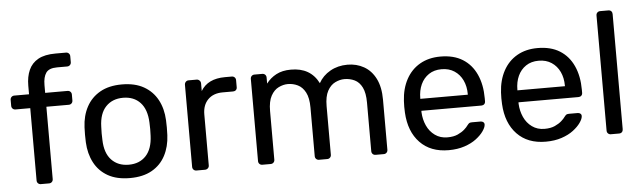

<svg xmlns="http://www.w3.org/2000/svg" viewBox="-48 -916 3676 1103"><g transform="rotate(-5 1790.5 -365.0)"><path d="M149 0Q139 0 132.5 -6.5Q126 -13 126 -23V-440H41Q31 -440 24.5 -446.5Q18 -453 18 -463V-497Q18 -507 24.5 -513.5Q31 -520 41 -520H126V-570Q126 -621 143 -659.5Q160 -698 197.5 -719Q235 -740 298 -740H358Q368 -740 374.5 -733.5Q381 -727 381 -717V-683Q381 -673 374.5 -666.5Q368 -660 358 -660H300Q253 -660 236 -635.5Q219 -611 219 -565V-520H348Q358 -520 364.5 -513.5Q371 -507 371 -497V-463Q371 -453 364.5 -446.5Q358 -440 348 -440H219V-23Q219 -13 212.5 -6.5Q206 0 196 0Z M662 10Q586 10 535 -19Q484 -48 457 -99.5Q430 -151 427 -217Q426 -234 426 -260.5Q426 -287 427 -303Q430 -370 457.5 -421Q485 -472 536 -501Q587 -530 662 -530Q737 -530 788 -501Q839 -472 866.5 -421Q894 -370 897 -303Q898 -287 898 -260.5Q898 -234 897 -217Q894 -151 867 -99.5Q840 -48 789 -19Q738 10 662 10ZM662 -67Q724 -67 761 -106.5Q798 -146 801 -222Q802 -237 802 -260Q802 -283 801 -298Q798 -374 761 -413.5Q724 -453 662 -453Q600 -453 562.5 -413.5Q525 -374 523 -298Q522 -283 522 -260Q522 -237 523 -222Q525 -146 562.5 -106.5Q600 -67 662 -67Z M1046 0Q1036 0 1029.5 -6.5Q1023 -13 1023 -23V-496Q1023 -506 1029.5 -513Q1036 -520 1046 -520H1092Q1102 -520 1109 -513Q1116 -506 1116 -496V-452Q1136 -486 1171 -503Q1206 -520 1256 -520H1295Q1305 -520 1311.5 -513.5Q1318 -507 1318 -497V-456Q1318 -446 1311.5 -440Q1305 -434 1295 -434H1235Q1181 -434 1150 -402.5Q1119 -371 1119 -317V-23Q1119 -13 1112 -6.5Q1105 0 1095 0Z M1426 0Q1416 0 1409.5 -6.5Q1403 -13 1403 -23V-497Q1403 -507 1409.5 -513.5Q1416 -520 1426 -520H1471Q1481 -520 1487.5 -513.5Q1494 -507 1494 -497V-462Q1517 -493 1552 -511.5Q1587 -530 1636 -530Q1749 -531 1796 -438Q1819 -480 1863 -505Q1907 -530 1963 -530Q2015 -530 2057.5 -506Q2100 -482 2124.5 -433.5Q2149 -385 2149 -312V-23Q2149 -13 2142.5 -6.5Q2136 0 2126 0H2079Q2069 0 2062.5 -6.5Q2056 -13 2056 -23V-303Q2056 -359 2040 -391Q2024 -423 1997 -436Q1970 -449 1938 -449Q1912 -449 1885 -436Q1858 -423 1840.5 -391Q1823 -359 1823 -303V-23Q1823 -13 1816.5 -6.5Q1810 0 1800 0H1753Q1743 0 1736.5 -6.5Q1730 -13 1730 -23V-303Q1730 -359 1713 -391Q1696 -423 1669 -436Q1642 -449 1612 -449Q1586 -449 1559 -436Q1532 -423 1514.5 -391Q1497 -359 1497 -304V-23Q1497 -13 1490.5 -6.5Q1484 0 1474 0Z M2500 10Q2396 10 2335 -53.5Q2274 -117 2268 -227Q2267 -240 2267 -260.5Q2267 -281 2268 -294Q2272 -365 2301 -418.5Q2330 -472 2380.5 -501Q2431 -530 2499 -530Q2575 -530 2626.5 -498Q2678 -466 2705 -407Q2732 -348 2732 -269V-252Q2732 -241 2725.5 -235Q2719 -229 2709 -229H2363Q2363 -228 2363 -225Q2363 -222 2363 -220Q2365 -179 2381 -143.5Q2397 -108 2427.5 -86Q2458 -64 2499 -64Q2535 -64 2559 -75Q2583 -86 2598 -99.5Q2613 -113 2618 -121Q2627 -133 2632 -135.5Q2637 -138 2648 -138H2697Q2706 -138 2712.5 -132.5Q2719 -127 2718 -117Q2717 -102 2702 -80.5Q2687 -59 2659.5 -38Q2632 -17 2591.5 -3.5Q2551 10 2500 10ZM2363 -298H2637V-301Q2637 -346 2620.5 -381Q2604 -416 2573 -436.5Q2542 -457 2499 -457Q2456 -457 2425.5 -436.5Q2395 -416 2379 -381Q2363 -346 2363 -301Z M3060 10Q2956 10 2895 -53.5Q2834 -117 2828 -227Q2827 -240 2827 -260.5Q2827 -281 2828 -294Q2832 -365 2861 -418.5Q2890 -472 2940.5 -501Q2991 -530 3059 -530Q3135 -530 3186.5 -498Q3238 -466 3265 -407Q3292 -348 3292 -269V-252Q3292 -241 3285.5 -235Q3279 -229 3269 -229H2923Q2923 -228 2923 -225Q2923 -222 2923 -220Q2925 -179 2941 -143.5Q2957 -108 2987.5 -86Q3018 -64 3059 -64Q3095 -64 3119 -75Q3143 -86 3158 -99.5Q3173 -113 3178 -121Q3187 -133 3192 -135.5Q3197 -138 3208 -138H3257Q3266 -138 3272.5 -132.5Q3279 -127 3278 -117Q3277 -102 3262 -80.5Q3247 -59 3219.5 -38Q3192 -17 3151.5 -3.5Q3111 10 3060 10ZM2923 -298H3197V-301Q3197 -346 3180.5 -381Q3164 -416 3133 -436.5Q3102 -457 3059 -457Q3016 -457 2985.5 -436.5Q2955 -416 2939 -381Q2923 -346 2923 -301Z M3436 0Q3426 0 3419.5 -6.5Q3413 -13 3413 -23V-687Q3413 -697 3419.5 -703.5Q3426 -710 3436 -710H3483Q3494 -710 3500 -703.5Q3506 -697 3506 -687V-23Q3506 -13 3500 -6.5Q3494 0 3483 0Z"/></g></svg>

Font: DVN-Rubik
Style: Regular
Weight: 400
Designer: Hubert and Fischer
Foundry: Hubert & Fischer
Version: Version 2.102